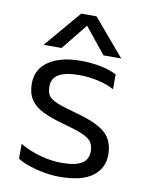

<svg xmlns="http://www.w3.org/2000/svg" viewBox="-81 -755 642 830"><g transform="rotate(10 239.5 -340.5)"><path d="M208 -696H275L412 -535H334L242 -649L150 -535H71ZM52 -32V-97Q90 -74 139.5 -60Q189 -46 235 -46Q297 -46 324.5 -63.5Q352 -81 352 -116Q352 -143 340 -158.5Q328 -174 300 -186Q272 -198 213 -214Q155 -230 120.5 -247.5Q86 -265 68 -292Q50 -319 50 -361Q50 -426 102.5 -460.5Q155 -495 242 -495Q289 -495 330.5 -486.5Q372 -478 400 -463V-398Q371 -414 330 -423.5Q289 -433 245 -433Q187 -433 157 -416Q127 -399 127 -361Q127 -335 137.5 -321Q148 -307 176.5 -295.5Q205 -284 268 -267Q358 -242 393.5 -208.5Q429 -175 429 -116Q429 -55 381.5 -20Q334 15 237 15Q190 15 136 1.5Q82 -12 52 -32Z"/></g></svg>

Font: Prompt Light
Style: Regular
Weight: 300
Designer: Katatrad Team
Foundry: CadsonDemak
Version: Version 1.001